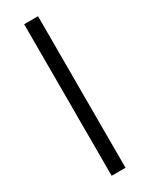

<svg xmlns="http://www.w3.org/2000/svg" viewBox="-229 -748 756 971"><g transform="rotate(-30 149.5 -262.5)"><path d="M109 180V-705H190V180Z"/></g></svg>

Font: Nunito Sans 8pt
Style: Regular
Weight: 400
Version: Version 3.101;gftools[0.9.27]